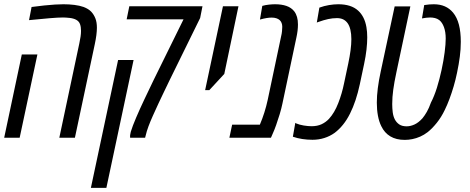

<svg xmlns="http://www.w3.org/2000/svg" viewBox="-20 -660 2253 920"><path d="M264.2 0 359.9 -451.2Q363.8 -469.2 366 -484.1Q368.2 -499 368.2 -512.2Q368.2 -531.2 363.3 -544.7Q358.4 -558.1 344.7 -565.4Q331.5 -572.3 313 -574.2Q294.4 -576.2 281.7 -576.2Q259.3 -576.2 218.5 -572.8Q177.7 -569.3 119.1 -563.5L131.3 -626.5Q163.6 -630.9 191.7 -633.8Q219.7 -636.7 243.2 -638.2Q266.6 -639.6 284.2 -639.6Q311 -639.6 336.4 -636.5Q361.8 -633.3 380.9 -626.5Q392.1 -622.1 401.4 -616.5Q410.6 -610.8 417.5 -603.5Q429.7 -590.3 437 -572Q444.3 -553.7 444.3 -527.3Q444.3 -511.7 441.7 -491.2Q439 -470.7 434.1 -447.8L338.9 0ZM0 0 84.5 -398.9H159.2L74.2 0Z M603.5 0Q603.5 -2 603.3 -5.1Q603 -8.3 603.5 -12.7Q604 -15.1 604.5 -17.6Q605 -20 605.5 -22.9Q606 -25.9 606.9 -29.3Q614.7 -55.2 632.3 -96.4Q649.9 -137.7 672.4 -185.1Q694.8 -232.4 716.3 -276.9L859.4 -567.4H586.9L599.6 -629.9H950.2L939 -573.7L792.5 -275.4Q788.6 -267.1 784.2 -258.1Q779.8 -249 774.9 -238.8Q770 -228.5 764.4 -217Q758.8 -205.6 752.7 -192.4Q746.6 -179.2 739.3 -164.1Q724.6 -132.3 712.4 -105.2Q700.2 -78.1 691.4 -54.4Q682.6 -30.8 677.7 -9.3L675.3 0ZM415.5 240.2 545.9 -372.6H620.1L489.7 240.2Z M962.9 -228 1048.3 -629.9H1122.6L1054.7 -305.7L982.9 -228Z M1079.1 0 1092.3 -62.5H1225.1Q1236.8 -89.8 1246.6 -120.6Q1256.3 -151.4 1262.7 -181.2L1326.7 -484.4Q1330.1 -498 1331.3 -510.7Q1332.5 -523.4 1332.5 -531.7Q1332.5 -542 1329.3 -550Q1326.2 -558.1 1320.3 -563.5Q1314 -569.3 1304.2 -572.5Q1294.4 -575.7 1281.7 -575.7Q1271 -575.7 1257.3 -573.5Q1243.7 -571.3 1225.6 -566.4L1236.8 -631.8Q1252.4 -636.2 1269 -637.9Q1285.6 -639.6 1297.9 -639.6Q1329.1 -639.6 1352.5 -631.6Q1376 -623.5 1390.1 -605.5Q1398.9 -593.8 1403.3 -578.4Q1407.7 -563 1407.7 -542.5Q1407.7 -528.3 1405.8 -512.5Q1403.8 -496.6 1400.4 -481L1333.5 -164.6Q1328.6 -140.6 1320.3 -113Q1312 -85.4 1303.2 -60.8Q1294.4 -36.1 1287.6 -21.5L1278.3 0Z M1477.5 9.8Q1452.1 9.8 1428.2 6.1Q1404.3 2.4 1383.3 -4.9L1395 -71.3Q1396 -70.3 1397 -70.1Q1397.9 -69.8 1398.9 -68.8Q1414.6 -62 1435.5 -58.6Q1456.5 -55.2 1473.1 -55.2Q1500.5 -55.2 1520.8 -64.7Q1541 -74.2 1556.2 -90.3Q1583 -119.6 1600.8 -165.8Q1618.7 -211.9 1628.4 -259.8L1648.9 -356.4Q1655.8 -389.2 1659.7 -418.5Q1663.6 -447.8 1663.6 -472.2Q1663.6 -498 1658.9 -517.6Q1654.3 -537.1 1645 -549.8Q1636.2 -561.5 1623.8 -567.4Q1611.3 -573.2 1594.7 -573.2Q1573.7 -573.2 1552.5 -568.6Q1531.2 -564 1505.4 -554.7Q1503.4 -554.2 1501.7 -553.5Q1500 -552.7 1498 -551.8L1510.3 -623.5Q1533.2 -631.8 1556.6 -635.7Q1580.1 -639.6 1601.1 -639.6Q1631.3 -639.6 1655.3 -632.1Q1679.2 -624.5 1696.3 -608.9Q1711.4 -595.2 1721.4 -575.4Q1731.4 -555.7 1735.8 -529.8Q1739.7 -507.8 1739.7 -481Q1739.7 -454.6 1736.1 -422.1Q1732.4 -389.6 1724.6 -353L1704.1 -256.3Q1695.3 -215.3 1683.6 -180.2Q1671.9 -145 1657.2 -115.7Q1642.1 -85.4 1623.5 -62.5Q1605 -39.6 1583.5 -23.4Q1561 -7.3 1534.2 1.2Q1507.3 9.8 1477.5 9.8Z M1919.4 10.3Q1878.4 10.3 1850.3 -6.6Q1822.3 -23.4 1807.1 -55.2Q1796.4 -76.7 1791 -105.2Q1785.6 -133.8 1785.6 -168Q1785.6 -200.7 1790.3 -237.3Q1794.9 -273.9 1804.2 -316.9L1871.1 -629.4H1946.3L1879.4 -313.5Q1869.1 -265.6 1864.3 -230Q1859.4 -194.3 1859.4 -161.6Q1859.4 -141.6 1861.8 -122.1Q1864.3 -102.5 1872.1 -87.4Q1879.9 -72.8 1893.3 -63.7Q1906.7 -54.7 1928.7 -54.7Q1946.8 -54.7 1966.1 -63.5Q1985.4 -72.3 2004.4 -93.3Q2015.1 -106.4 2025.4 -124.3Q2035.6 -142.1 2044.9 -168.5Q2060.5 -198.2 2073.5 -239.5Q2086.4 -280.8 2095.9 -325.2Q2105.5 -369.6 2110.6 -409.2Q2115.7 -448.7 2115.7 -475.1Q2115.7 -507.3 2107.2 -530.3Q2098.6 -553.2 2084.5 -564Q2075.2 -570.8 2064 -573.5Q2052.7 -576.2 2041 -576.2Q2032.2 -576.2 2022.5 -575Q2012.7 -573.7 2002 -571.8L2012.7 -635.7Q2024.9 -637.7 2036.9 -638.7Q2048.8 -639.6 2058.6 -639.6Q2088.4 -639.6 2111.3 -629.6Q2134.3 -619.6 2150.9 -599.6Q2169.9 -576.7 2179 -541.7Q2188 -506.8 2188 -459.5Q2188 -424.8 2183.3 -388.7Q2178.7 -352.5 2169.9 -311Q2163.1 -277.8 2153.8 -246.3Q2144.5 -214.8 2133.8 -186Q2123 -157.2 2111.3 -133.3Q2094.7 -98.6 2072.8 -71.3Q2050.8 -43.9 2029.3 -26.9Q2012.2 -13.7 1993.4 -5.4Q1974.6 2.9 1955.8 6.6Q1937 10.3 1919.4 10.3Z"/></svg>

Font: Open Sans Condensed
Style: Italic
Weight: 400
Width: 3
Italic angle: -12°
Designer: Monotype Design Team
Foundry: Monotype Imaging Inc.
Version: Version 3.000